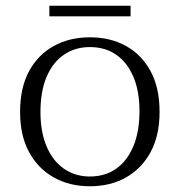

<svg xmlns="http://www.w3.org/2000/svg" viewBox="-20 -638 626 669"><path d="M293 11Q222 11 167 -20Q112 -51 81 -108.5Q50 -166 50 -248Q50 -332 81 -389.5Q112 -447 167 -477.5Q222 -508 293 -508Q365 -508 419.5 -477.5Q474 -447 505 -389.5Q536 -332 536 -248Q536 -166 505 -108.5Q474 -51 419.5 -20Q365 11 293 11ZM293 -23Q346 -23 384.5 -50Q423 -77 444.5 -128Q466 -179 466 -251Q466 -321 444.5 -371Q423 -421 384.5 -447.5Q346 -474 293 -474Q242 -474 203 -447.5Q164 -421 142.5 -370.5Q121 -320 121 -248Q121 -178 142.5 -127.5Q164 -77 203 -50Q242 -23 293 -23ZM152 -581V-618H435V-581Z"/></svg>

Font: Montagu Slab 144pt Light
Style: Regular
Weight: 300
Designer: Florian Karsten
Foundry: Florian Karsten
Version: Version 1.000